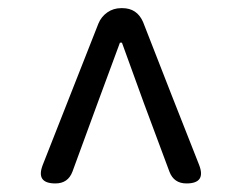

<svg xmlns="http://www.w3.org/2000/svg" viewBox="-20 -751 582 462"><path d="M113.3 -309.6Q65.4 -309.6 83 -354.5L216.8 -694.3Q223.6 -710.9 238.3 -721.2Q252.9 -731.4 271.5 -731.4H274.4Q309.6 -731.4 324.2 -698.2L393.6 -520.5L459 -354.5Q476.6 -309.6 428.7 -309.6Q398.4 -309.6 387.7 -337.9L326.2 -502.9L273.4 -648.4H268.6L214.8 -502.9L154.3 -337.9Q143.6 -309.6 113.3 -309.6Z"/></svg>

Font: Bpmf GenSen Rounded R
Style: R
Weight: 400
Foundry: But Ko
Version: Version 1.320